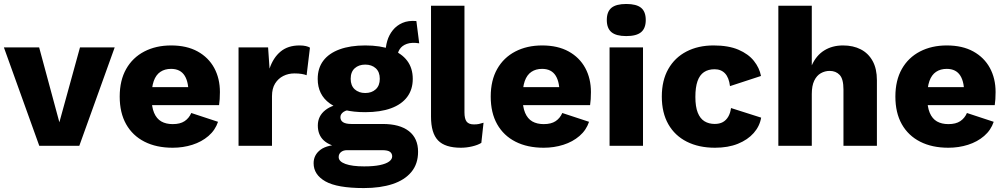

<svg xmlns="http://www.w3.org/2000/svg" viewBox="-21 -741 5115 976"><path d="M385.6 -500H562L382.2 0H178.6L-1.2 -500H178L280.8 -119.4Z M856.7 10Q773.8 10 713.4 -20.8Q652.9 -51.6 620.2 -109.6Q587.5 -167.6 587.5 -250Q587.5 -332.4 620.4 -390.4Q653.3 -448.4 712.5 -479.2Q771.8 -510 849 -510Q928.2 -510 983.5 -479.5Q1038.8 -449 1067.9 -395.6Q1096.9 -342.2 1096.9 -273.1Q1096.9 -254.5 1095.8 -236.9Q1094.6 -219.2 1092.6 -206.6H696.8V-298.1H1018.4L936.5 -255.7Q939.7 -320.7 918 -355.8Q896.2 -390.9 848.7 -390.9Q816.7 -390.9 794.2 -375.7Q771.7 -360.6 760.5 -329Q749.4 -297.4 749.4 -247.3Q749.4 -197.8 762.2 -167.6Q775 -137.4 798.9 -123.7Q822.8 -110.1 857.1 -110.1Q894.7 -110.1 917.3 -125.1Q939.9 -140.2 951.3 -166.6L1087.3 -121.8Q1073.1 -79.3 1038.6 -49.7Q1004.2 -20.1 956.8 -5Q909.5 10 856.7 10Z M1191.6 0V-500H1341.8L1349.2 -392.2Q1367.8 -447.8 1405.3 -478.9Q1442.8 -510 1501.4 -510Q1520.4 -510 1533.8 -506.8Q1547.2 -503.6 1554.6 -498.8L1537.6 -358.6Q1527.8 -362.6 1512.4 -365.2Q1497 -367.8 1475.4 -367.8Q1445 -367.8 1419.2 -354.9Q1393.4 -342 1377.5 -316.6Q1361.6 -291.2 1361.6 -252V0Z M2095.6 -634 2110 -520.8Q2072 -526.8 2047.2 -518Q2022.4 -509.2 2010.5 -490.4Q1998.6 -471.6 1999 -448L1938.8 -468.4Q1938.4 -501.8 1947.4 -532.6Q1956.4 -563.4 1975.9 -587.6Q1995.4 -611.8 2025.1 -624.7Q2054.8 -637.6 2095.6 -634ZM1924.4 -110.8Q2011 -110.8 2057.6 -74.4Q2104.2 -38 2104.2 30.4Q2104.2 92 2070.2 133.1Q2036.2 174.2 1974.5 194.6Q1912.8 215 1828.6 215Q1693.2 215 1633.2 181Q1573.2 147 1573.2 88.6Q1573.2 46.2 1608.7 19.8Q1644.2 -6.6 1726.4 -7L1715.8 9.2Q1654.8 0.8 1624.7 -27.3Q1594.6 -55.4 1594.6 -103Q1594.6 -151.2 1632.9 -181.3Q1671.2 -211.4 1733.6 -214.2L1780.2 -185.4Q1741.4 -183.4 1725.4 -172.3Q1709.4 -161.2 1709.4 -145.4Q1709.4 -128.2 1723.3 -119.5Q1737.2 -110.8 1765.2 -110.8ZM1830 104.8Q1878.4 104.8 1909.9 98.2Q1941.4 91.6 1957 80.1Q1972.6 68.6 1972.6 53.8Q1972.6 39.4 1961.6 30.9Q1950.6 22.4 1921.6 22.4H1743Q1724.2 22.4 1712.4 32Q1700.6 41.6 1700.6 57.4Q1700.6 80 1735 92.4Q1769.4 104.8 1830 104.8ZM1835.6 -510Q1912.4 -510 1966.4 -490Q2020.4 -470 2048.8 -432.3Q2077.2 -394.6 2077.2 -339.8Q2077.2 -286 2048.8 -248.1Q2020.4 -210.2 1966.4 -190.5Q1912.4 -170.8 1835.6 -170.8Q1717.4 -170.8 1655.7 -215Q1594 -259.2 1594 -339.8Q1594 -394.6 1622.4 -432.3Q1650.8 -470 1705.1 -490Q1759.4 -510 1835.6 -510ZM1835.6 -412.6Q1802.8 -412.6 1782.2 -394Q1761.6 -375.4 1761.6 -340.4Q1761.6 -305.8 1782.2 -287Q1802.8 -268.2 1835.6 -268.2Q1868.4 -268.2 1889 -287Q1909.6 -305.8 1909.6 -340.4Q1909.6 -375.4 1889 -394Q1868.4 -412.6 1835.6 -412.6Z M2340 -712V-170.2Q2340 -137 2351 -122.8Q2362 -108.6 2388.2 -108.6Q2402.8 -108.6 2413.1 -110.7Q2423.4 -112.8 2437 -117.2L2425.8 -14.8Q2408 -3.6 2379.1 3.2Q2350.2 10 2321.8 10Q2241.6 10 2205.8 -27.2Q2170 -64.4 2170 -148V-712Z M2742.7 10Q2659.8 10 2599.4 -20.8Q2538.9 -51.6 2506.2 -109.6Q2473.5 -167.6 2473.5 -250Q2473.5 -332.4 2506.4 -390.4Q2539.3 -448.4 2598.5 -479.2Q2657.8 -510 2735 -510Q2814.2 -510 2869.5 -479.5Q2924.8 -449 2953.9 -395.6Q2982.9 -342.2 2982.9 -273.1Q2982.9 -254.5 2981.8 -236.9Q2980.6 -219.2 2978.6 -206.6H2582.8V-298.1H2904.4L2822.5 -255.7Q2825.7 -320.7 2804 -355.8Q2782.2 -390.9 2734.7 -390.9Q2702.7 -390.9 2680.2 -375.7Q2657.7 -360.6 2646.5 -329Q2635.4 -297.4 2635.4 -247.3Q2635.4 -197.8 2648.2 -167.6Q2661 -137.4 2684.9 -123.7Q2708.8 -110.1 2743.1 -110.1Q2780.7 -110.1 2803.3 -125.1Q2825.9 -140.2 2837.3 -166.6L2973.3 -121.8Q2959.1 -79.3 2924.6 -49.7Q2890.2 -20.1 2842.8 -5Q2795.5 10 2742.7 10Z M3247.6 -500V0H3077.6V-500ZM3162.6 -557.6Q3111 -557.6 3087.3 -577.4Q3063.6 -597.2 3063.6 -639.2Q3063.6 -681.8 3087.3 -701.3Q3111 -720.8 3162.6 -720.8Q3214.2 -720.8 3237.9 -701.3Q3261.6 -681.8 3261.6 -639.2Q3261.6 -597.2 3237.9 -577.4Q3214.2 -557.6 3162.6 -557.6Z M3606.2 -510Q3682.2 -510 3732.8 -488.3Q3783.4 -466.6 3811.5 -431.2Q3839.6 -395.8 3847.4 -354.8L3689.8 -303.2Q3684.6 -346.4 3664.7 -367.7Q3644.8 -389 3611.4 -389Q3579.4 -389 3557.5 -374.3Q3535.6 -359.6 3524.7 -328.5Q3513.8 -297.4 3513.8 -248.2Q3513.8 -198.8 3525.9 -168.4Q3538 -138 3560.2 -124.5Q3582.4 -111 3612 -111Q3636.6 -111 3653.4 -120.3Q3670.2 -129.6 3680.9 -147.8Q3691.6 -166 3695 -191.8L3848.2 -143Q3840.8 -99.4 3810.4 -64.9Q3780 -30.4 3730.1 -10.2Q3680.2 10 3613.4 10Q3531.4 10 3470.4 -20.7Q3409.4 -51.4 3376.3 -109.6Q3343.2 -167.8 3343.2 -250Q3343.2 -332.2 3376.3 -390.4Q3409.4 -448.6 3468.9 -479.3Q3528.4 -510 3606.2 -510Z M3935.6 0V-712H4105.6V-408.8Q4128 -459.2 4168.9 -484.6Q4209.8 -510 4264.4 -510Q4316 -510 4354.6 -490.1Q4393.2 -470.2 4414.9 -430.9Q4436.6 -391.6 4436.6 -333.2V0H4266.6V-286Q4266.6 -339.6 4247.3 -360.1Q4228 -380.6 4196.4 -380.6Q4172.4 -380.6 4151.4 -368.7Q4130.4 -356.8 4118 -330.9Q4105.6 -305 4105.6 -263.2V0Z M4799.7 10Q4716.8 10 4656.4 -20.8Q4595.9 -51.6 4563.2 -109.6Q4530.5 -167.6 4530.5 -250Q4530.5 -332.4 4563.4 -390.4Q4596.3 -448.4 4655.5 -479.2Q4714.8 -510 4792 -510Q4871.2 -510 4926.5 -479.5Q4981.8 -449 5010.9 -395.6Q5039.9 -342.2 5039.9 -273.1Q5039.9 -254.5 5038.8 -236.9Q5037.6 -219.2 5035.6 -206.6H4639.8V-298.1H4961.4L4879.5 -255.7Q4882.7 -320.7 4861 -355.8Q4839.2 -390.9 4791.7 -390.9Q4759.7 -390.9 4737.2 -375.7Q4714.7 -360.6 4703.5 -329Q4692.4 -297.4 4692.4 -247.3Q4692.4 -197.8 4705.2 -167.6Q4718 -137.4 4741.9 -123.7Q4765.8 -110.1 4800.1 -110.1Q4837.7 -110.1 4860.3 -125.1Q4882.9 -140.2 4894.3 -166.6L5030.3 -121.8Q5016.1 -79.3 4981.6 -49.7Q4947.2 -20.1 4899.8 -5Q4852.5 10 4799.7 10Z"/></svg>

Font: Work Sans
Style: Regular
Weight: 400
Designer: Wei Huang
Foundry: Wei Huang
Version: Version 2.006; ttfautohint (v1.8.1.43-b0c9)